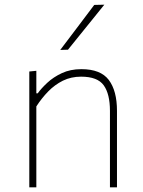

<svg xmlns="http://www.w3.org/2000/svg" viewBox="-20 -799 609 819"><path d="M105 0Q105 -56.5 105 -108.5Q105 -160.5 105 -221V-271Q105 -324.5 105 -381.5Q105 -438.5 105 -494L135 -497V-401H141Q156 -422 181.8 -446Q207.5 -470 243.8 -487Q280 -504 327 -504Q409.5 -504 444.2 -457.8Q479 -411.5 479 -326Q479 -294 479 -271.8Q479 -249.5 479 -221Q479 -163.5 479 -110Q479 -56.5 479 0H449Q449 -56.5 449 -110Q449 -163.5 449 -221V-326Q449 -398 422.5 -435Q396 -472 326 -472Q283 -472 248.2 -454.8Q213.5 -437.5 185.5 -408.8Q157.5 -380 135 -345V-221Q135 -160.5 135 -108.5Q135 -56.5 135 0ZM237 -586Q273.5 -634 310 -682.5Q346.5 -731 382 -778L425 -779Q399 -746.5 373 -714.5Q347 -682.5 321.5 -650.8Q296 -619 270 -587Z"/></svg>

Font: Commissioner Thin Thin
Style: Regular
Weight: 250
Version: Version 1.000